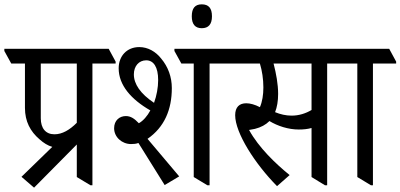

<svg xmlns="http://www.w3.org/2000/svg" viewBox="-57 -848 1846 885"><path d="M100 17 297 -182V-32L360 6H369V-555H476V-564L444 -623H-37V-613L-5 -555H58V-351C58 -288 83 -242 125 -206C144 -189 163 -177 184 -171L42 -33ZM131 -303V-555H297V-282C264 -249 230 -229 194 -229C154 -229 131 -256 131 -303Z M702 5 769 -35 623 -208C701 -262 735 -343 735 -442C735 -493 718 -540 686 -578C661 -610 625 -631 585 -631C528 -631 490 -590 490 -533C490 -456 547 -390 636 -339C622 -313 603 -291 583 -280C562 -302 545 -313 523 -313C494 -313 469 -293 469 -257C469 -216 505 -184 547 -184C560 -184 571 -185 581 -189ZM899 6H909V-555H1015V-564L983 -623H747V-613L779 -555H836V-32ZM560 -505C560 -543 583 -570 617 -570C651 -570 672 -539 672 -479C672 -444 665 -407 653 -374C590 -416 560 -461 560 -505Z M873 -718C904 -718 920 -736 920 -773C920 -810 905 -828 873 -828C842 -828 827 -810 827 -773C827 -736 843 -718 873 -718Z M1220 10 1278 -41C1214 -93 1136 -167 1091 -249C1101 -251 1111 -253 1118 -254C1146 -261 1168 -273 1185 -290C1223 -267 1272 -251 1320 -251C1342 -251 1361 -253 1379 -258V-32L1441 6H1451V-555H1558V-564L1525 -623H941V-612L973 -555H1141C1151 -522 1157 -484 1157 -445C1157 -411 1152 -379 1141 -354C1118 -366 1096 -372 1078 -372C1046 -372 1027 -354 1027 -317C1027 -235 1119 -92 1220 10ZM1225 -415C1225 -460 1216 -509 1204 -555H1379V-341C1352 -325 1321 -315 1287 -315C1261 -315 1235 -321 1211 -331C1220 -354 1225 -382 1225 -415Z M1653 6H1662V-555H1769V-564L1737 -623H1483V-613L1515 -555H1590V-32Z"/></svg>

Font: Noto Serif Devanagari Condensed
Style: Regular
Weight: 400
Width: 3
Designer: Universal Thirst, Indian Type Foundry and the Monotype Design Team
Foundry: Monotype Imaging Inc.
Version: Version 2.004